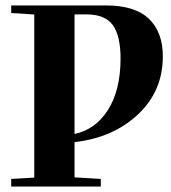

<svg xmlns="http://www.w3.org/2000/svg" viewBox="-20 -683 625 703"><path d="M21 0V-27.8L105.5 -32.7V-629.9L21 -635.3V-663.1H367.2Q474.6 -663.1 525.4 -614Q576.2 -564.9 576.2 -476.6Q576.2 -349.6 485.4 -264.2Q394.5 -178.7 252.9 -162.6V-33.7L349.1 -27.8V0ZM295.4 -630.4H252.9V-192.4Q330.6 -209 376 -281.5Q421.4 -354 421.4 -468.8Q421.4 -551.8 393.1 -591.1Q364.7 -630.4 295.4 -630.4Z"/></svg>

Font: Elstob 18pt
Style: Bold
Weight: 700
Designer: Peter S. Baker
Version: Version 1.015